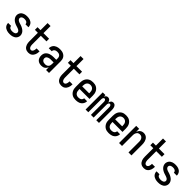

<svg xmlns="http://www.w3.org/2000/svg" viewBox="441 -2422 4117 4117"><g transform="rotate(45 2500.0 -363.5)"><path d="M249 8Q227 8 205 5.5Q183 3 162 -4Q141 -11 122 -22.5Q103 -34 89 -51Q75 -68 67.5 -89Q60 -110 60 -132V-139H150V-136Q150 -120 160 -106Q170 -92 185 -84.5Q200 -77 216.5 -74.5Q233 -72 249 -72Q265 -72 281.5 -74.5Q298 -77 313 -84Q328 -91 338 -105Q348 -119 348 -135Q348 -152 338 -166Q328 -180 313.5 -189Q299 -198 283 -203.5Q267 -209 251 -214Q235 -219 219 -224Q203 -229 188 -236Q173 -243 158 -251.5Q143 -260 130 -270.5Q117 -281 106 -294Q95 -307 87 -321.5Q79 -336 74.5 -352.5Q70 -369 70 -386Q70 -407 77 -428Q84 -449 96.5 -466.5Q109 -484 127.5 -496Q146 -508 166 -515.5Q186 -523 207.5 -525.5Q229 -528 251 -528Q272 -528 293.5 -525.5Q315 -523 335.5 -516Q356 -509 374 -497Q392 -485 405 -468Q418 -451 425 -430Q432 -409 432 -388V-381H342V-384Q342 -400 333.5 -413.5Q325 -427 311.5 -435Q298 -443 282.5 -445.5Q267 -448 251 -448Q235 -448 220 -445.5Q205 -443 191 -435.5Q177 -428 168.5 -414.5Q160 -401 160 -385Q160 -369 170 -354.5Q180 -340 194 -331Q208 -322 224 -316.5Q240 -311 256 -306.5Q272 -302 288 -296.5Q304 -291 319.5 -284Q335 -277 349.5 -268.5Q364 -260 377.5 -249.5Q391 -239 402 -226.5Q413 -214 421 -199Q429 -184 433.5 -168Q438 -152 438 -135Q438 -113 430.5 -91.5Q423 -70 409.5 -52.5Q396 -35 377 -23Q358 -11 336.5 -4Q315 3 293 5.5Q271 8 249 8Z M813 8Q790 8 767.5 2Q745 -4 726 -17.5Q707 -31 694 -50.5Q681 -70 673.5 -91.5Q666 -113 663 -136.5Q660 -160 660 -183V-440H570V-520H660V-735H750V-520H920V-440H750V-183Q750 -171 751 -159Q752 -147 754.5 -135.5Q757 -124 761 -113Q765 -102 772.5 -92.5Q780 -83 790.5 -77.5Q801 -72 813 -72Q825 -72 835.5 -77Q846 -82 853 -91Q860 -100 864.5 -110.5Q869 -121 871.5 -132.5Q874 -144 875.5 -155.5Q877 -167 877 -178V-184H967V-174Q967 -152 963 -129.5Q959 -107 951 -86Q943 -65 929.5 -47Q916 -29 898 -16Q880 -3 858 2.5Q836 8 813 8Z M1208 8Q1178 8 1148 -1Q1118 -10 1096 -31.5Q1074 -53 1064 -83Q1054 -113 1054 -143Q1054 -169 1060.5 -194.5Q1067 -220 1083 -240Q1099 -260 1121 -274Q1143 -288 1167.5 -296Q1192 -304 1217.5 -307Q1243 -310 1269 -310H1348V-355Q1348 -375 1341.5 -393.5Q1335 -412 1320.5 -425Q1306 -438 1287 -443Q1268 -448 1249 -448Q1231 -448 1214 -444.5Q1197 -441 1182.5 -431.5Q1168 -422 1159 -406.5Q1150 -391 1150 -374V-371H1060V-376Q1060 -399 1067 -421Q1074 -443 1087 -461.5Q1100 -480 1119 -493Q1138 -506 1159.5 -514Q1181 -522 1203.5 -525Q1226 -528 1249 -528Q1273 -528 1297.5 -524.5Q1322 -521 1344 -511.5Q1366 -502 1385 -486Q1404 -470 1416 -449Q1428 -428 1433 -404Q1438 -380 1438 -355V0H1348V-84Q1340 -64 1326 -45.5Q1312 -27 1293.5 -14.5Q1275 -2 1253 3Q1231 8 1208 8ZM1246 -72Q1267 -72 1287.5 -79Q1308 -86 1322.5 -101.5Q1337 -117 1342.5 -138Q1348 -159 1348 -180V-230H1269Q1255 -230 1241 -229Q1227 -228 1214 -224.5Q1201 -221 1188 -215.5Q1175 -210 1164.5 -201Q1154 -192 1149 -179Q1144 -166 1144 -152Q1144 -134 1152.5 -117Q1161 -100 1176 -89.5Q1191 -79 1209 -75.5Q1227 -72 1246 -72Z M1813 8Q1790 8 1767.5 2Q1745 -4 1726 -17.5Q1707 -31 1694 -50.5Q1681 -70 1673.5 -91.5Q1666 -113 1663 -136.5Q1660 -160 1660 -183V-440H1570V-520H1660V-735H1750V-520H1920V-440H1750V-183Q1750 -171 1751 -159Q1752 -147 1754.5 -135.5Q1757 -124 1761 -113Q1765 -102 1772.5 -92.5Q1780 -83 1790.5 -77.5Q1801 -72 1813 -72Q1825 -72 1835.5 -77Q1846 -82 1853 -91Q1860 -100 1864.5 -110.5Q1869 -121 1871.5 -132.5Q1874 -144 1875.5 -155.5Q1877 -167 1877 -178V-184H1967V-174Q1967 -152 1963 -129.5Q1959 -107 1951 -86Q1943 -65 1929.5 -47Q1916 -29 1898 -16Q1880 -3 1858 2.5Q1836 8 1813 8Z M2250 8Q2223 8 2196 3Q2169 -2 2145.5 -15.5Q2122 -29 2103.5 -49.5Q2085 -70 2073.5 -94.5Q2062 -119 2058 -146Q2054 -173 2054 -200V-320Q2054 -347 2058.5 -374Q2063 -401 2074 -425.5Q2085 -450 2103.5 -470.5Q2122 -491 2145.5 -504.5Q2169 -518 2196 -523Q2223 -528 2250 -528Q2277 -528 2304 -523Q2331 -518 2354.5 -504.5Q2378 -491 2396.5 -470.5Q2415 -450 2426 -425.5Q2437 -401 2441.5 -374Q2446 -347 2446 -320V-220H2144V-200Q2144 -176 2149 -153Q2154 -130 2168 -110.5Q2182 -91 2204 -81.5Q2226 -72 2250 -72Q2268 -72 2286 -75.5Q2304 -79 2319.5 -88.5Q2335 -98 2344.5 -114Q2354 -130 2354 -149H2444Q2444 -125 2436.5 -102.5Q2429 -80 2415.5 -61Q2402 -42 2383 -28Q2364 -14 2342 -6Q2320 2 2296.5 5Q2273 8 2250 8ZM2144 -300H2356V-320Q2356 -344 2351 -367.5Q2346 -391 2332 -410Q2318 -429 2296 -438.5Q2274 -448 2250 -448Q2226 -448 2204 -438.5Q2182 -429 2168 -410Q2154 -391 2149 -367.5Q2144 -344 2144 -320Z M2547 0V-520H2629V-472Q2633 -483 2640 -493.5Q2647 -504 2656.5 -512Q2666 -520 2678 -524Q2690 -528 2703 -528Q2718 -528 2732.5 -522Q2747 -516 2757.5 -505Q2768 -494 2774.5 -480Q2781 -466 2785 -451Q2788 -466 2794.5 -480Q2801 -494 2811 -505Q2821 -516 2835.5 -522Q2850 -528 2865 -528Q2880 -528 2894.5 -522Q2909 -516 2919.5 -505Q2930 -494 2936.5 -480Q2943 -466 2946.5 -451Q2950 -436 2951.5 -420.5Q2953 -405 2953 -390V0H2871V-390Q2871 -401 2869.5 -411.5Q2868 -422 2863.5 -432Q2859 -442 2850.5 -448.5Q2842 -455 2831 -455Q2820 -455 2811.5 -448.5Q2803 -442 2798.5 -432Q2794 -422 2792.5 -411.5Q2791 -401 2791 -390V0H2709V-390Q2709 -401 2707.5 -411.5Q2706 -422 2701.5 -432Q2697 -442 2688.5 -448.5Q2680 -455 2669 -455Q2658 -455 2649.5 -448.5Q2641 -442 2636.5 -432Q2632 -422 2630.5 -411.5Q2629 -401 2629 -390V0Z M3250 8Q3223 8 3196 3Q3169 -2 3145.5 -15.5Q3122 -29 3103.5 -49.5Q3085 -70 3073.5 -94.5Q3062 -119 3058 -146Q3054 -173 3054 -200V-320Q3054 -347 3058.5 -374Q3063 -401 3074 -425.5Q3085 -450 3103.5 -470.5Q3122 -491 3145.5 -504.5Q3169 -518 3196 -523Q3223 -528 3250 -528Q3277 -528 3304 -523Q3331 -518 3354.5 -504.5Q3378 -491 3396.5 -470.5Q3415 -450 3426 -425.5Q3437 -401 3441.5 -374Q3446 -347 3446 -320V-220H3144V-200Q3144 -176 3149 -153Q3154 -130 3168 -110.5Q3182 -91 3204 -81.5Q3226 -72 3250 -72Q3268 -72 3286 -75.5Q3304 -79 3319.5 -88.5Q3335 -98 3344.5 -114Q3354 -130 3354 -149H3444Q3444 -125 3436.5 -102.5Q3429 -80 3415.5 -61Q3402 -42 3383 -28Q3364 -14 3342 -6Q3320 2 3296.5 5Q3273 8 3250 8ZM3144 -300H3356V-320Q3356 -344 3351 -367.5Q3346 -391 3332 -410Q3318 -429 3296 -438.5Q3274 -448 3250 -448Q3226 -448 3204 -438.5Q3182 -429 3168 -410Q3154 -391 3149 -367.5Q3144 -344 3144 -320Z M3562 0V-520H3652V-427Q3659 -448 3671.5 -467.5Q3684 -487 3702 -501Q3720 -515 3742 -521.5Q3764 -528 3787 -528Q3811 -528 3834.5 -520.5Q3858 -513 3876.5 -497Q3895 -481 3907 -460Q3919 -439 3926 -415.5Q3933 -392 3935.5 -368Q3938 -344 3938 -320V0H3848V-320Q3848 -335 3846.5 -350.5Q3845 -366 3840 -380.5Q3835 -395 3827 -408Q3819 -421 3807 -430.5Q3795 -440 3780 -444Q3765 -448 3750 -448Q3735 -448 3720 -444Q3705 -440 3693 -430.5Q3681 -421 3673 -408Q3665 -395 3660 -380.5Q3655 -366 3653.5 -350.5Q3652 -335 3652 -320V0Z M4313 8Q4290 8 4267.5 2Q4245 -4 4226 -17.5Q4207 -31 4194 -50.5Q4181 -70 4173.5 -91.5Q4166 -113 4163 -136.5Q4160 -160 4160 -183V-440H4070V-520H4160V-735H4250V-520H4420V-440H4250V-183Q4250 -171 4251 -159Q4252 -147 4254.5 -135.5Q4257 -124 4261 -113Q4265 -102 4272.5 -92.5Q4280 -83 4290.5 -77.5Q4301 -72 4313 -72Q4325 -72 4335.5 -77Q4346 -82 4353 -91Q4360 -100 4364.5 -110.5Q4369 -121 4371.5 -132.5Q4374 -144 4375.5 -155.5Q4377 -167 4377 -178V-184H4467V-174Q4467 -152 4463 -129.5Q4459 -107 4451 -86Q4443 -65 4429.5 -47Q4416 -29 4398 -16Q4380 -3 4358 2.5Q4336 8 4313 8Z M4749 8Q4727 8 4705 5.5Q4683 3 4662 -4Q4641 -11 4622 -22.5Q4603 -34 4589 -51Q4575 -68 4567.5 -89Q4560 -110 4560 -132V-139H4650V-136Q4650 -120 4660 -106Q4670 -92 4685 -84.5Q4700 -77 4716.5 -74.5Q4733 -72 4749 -72Q4765 -72 4781.5 -74.5Q4798 -77 4813 -84Q4828 -91 4838 -105Q4848 -119 4848 -135Q4848 -152 4838 -166Q4828 -180 4813.5 -189Q4799 -198 4783 -203.5Q4767 -209 4751 -214Q4735 -219 4719 -224Q4703 -229 4688 -236Q4673 -243 4658 -251.5Q4643 -260 4630 -270.5Q4617 -281 4606 -294Q4595 -307 4587 -321.5Q4579 -336 4574.5 -352.5Q4570 -369 4570 -386Q4570 -407 4577 -428Q4584 -449 4596.5 -466.5Q4609 -484 4627.5 -496Q4646 -508 4666 -515.5Q4686 -523 4707.5 -525.5Q4729 -528 4751 -528Q4772 -528 4793.5 -525.5Q4815 -523 4835.5 -516Q4856 -509 4874 -497Q4892 -485 4905 -468Q4918 -451 4925 -430Q4932 -409 4932 -388V-381H4842V-384Q4842 -400 4833.5 -413.5Q4825 -427 4811.5 -435Q4798 -443 4782.5 -445.5Q4767 -448 4751 -448Q4735 -448 4720 -445.5Q4705 -443 4691 -435.5Q4677 -428 4668.5 -414.5Q4660 -401 4660 -385Q4660 -369 4670 -354.5Q4680 -340 4694 -331Q4708 -322 4724 -316.5Q4740 -311 4756 -306.5Q4772 -302 4788 -296.5Q4804 -291 4819.5 -284Q4835 -277 4849.5 -268.5Q4864 -260 4877.5 -249.5Q4891 -239 4902 -226.5Q4913 -214 4921 -199Q4929 -184 4933.5 -168Q4938 -152 4938 -135Q4938 -113 4930.5 -91.5Q4923 -70 4909.5 -52.5Q4896 -35 4877 -23Q4858 -11 4836.5 -4Q4815 3 4793 5.5Q4771 8 4749 8Z"/></g></svg>

Font: Iosevka Medium
Style: Regular
Weight: 500
Monospace: yes
Designer: Belleve Invis
Foundry: Belleve Invis
Version: Version 32.5.0; ttfautohint (v1.8.4)